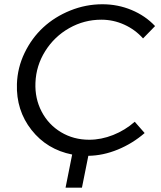

<svg xmlns="http://www.w3.org/2000/svg" viewBox="-20 -726 756 902"><path d="M461 -706Q533.5 -706 598.2 -679Q663 -652 708.5 -603.5L652 -545.5Q615 -587 563.8 -610.2Q512.5 -633.5 456 -633.5Q375.5 -633.5 305.5 -594Q235.5 -554.5 192.5 -486Q149.5 -417.5 146.5 -337Q143.5 -263.5 175.5 -202Q207.5 -140.5 266.5 -105Q325.5 -69.5 399 -69.5Q455.5 -69.5 511.5 -91.8Q567.5 -114 613 -154L659.5 -101Q603 -52 533.8 -23.5Q464.5 5 395 6L365 155.5H288L319 0Q200.5 -23.5 128 -115.5Q55.5 -207.5 59.5 -331.5Q62 -408 95.5 -477.5Q129 -547 183 -597Q237 -647 310 -676.5Q383 -706 461 -706Z"/></svg>

Font: Argentum Sans Light
Style: Italic
Weight: 300
Italic angle: -11.3°
Designer: Julieta Ulanovsky (font), Owen Earl (portions from Jones font), Cristiano Sobral (main changes and remaster)
Foundry: Julieta Ulanovsky (font), Owen Earl (portions from Jones font), Cristiano Sobral (main changes and remaster)
Version: Version 3.127